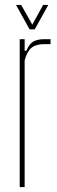

<svg xmlns="http://www.w3.org/2000/svg" viewBox="-20 -759 232 779"><path d="M60 0V-600H80V-553H87Q97.5 -579.5 114.2 -589.8Q131 -600 160 -600Q166 -600 172.5 -600Q179 -600 185 -600V-580H160Q126.5 -580 108.2 -565.5Q90 -551 80 -514V0ZM100 -640 45 -739H66L111 -659L155 -739H176L121 -640Z"/></svg>

Font: Big Shoulders Display SC Thin
Style: Regular
Weight: 100
Designer: Patric King
Foundry: XO Type Co
Version: Version 2.002